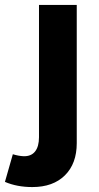

<svg xmlns="http://www.w3.org/2000/svg" viewBox="-82 -558 400 778"><path d="M13 75Q44 76 60 56Q76 36 76 -2V-538H229V22Q229 105 181 152.5Q133 200 49 200Q-13 200 -62 179L-30 67Q-7 74 13 75Z"/></svg>

Font: Montserrat SemiBold
Style: Regular
Weight: 600
Designer: Julieta Ulanovsky
Foundry: Julieta Ulanovsky
Version: Version 6.001